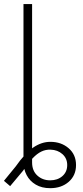

<svg xmlns="http://www.w3.org/2000/svg" viewBox="-37 -748 420 969"><path d="M216.3 201.7Q173.8 201.7 143.6 183.8Q113.3 166 97.4 135.7Q81.5 105.5 81.5 68.4V-59.1H125V71.8Q125 113.8 151.4 137.9Q177.7 162.1 216.3 162.1Q253.4 162.1 277.8 140.9Q302.2 119.6 302.2 85Q302.2 51.3 278.1 29.8Q253.9 8.3 218.3 7.3Q193.8 6.3 171.9 16.8Q149.9 27.3 127.7 50.8Q105.5 74.2 79.6 113.3L14.2 191.4L-17.1 164.6L42 92.3Q88.9 25.4 130.6 -3.4Q172.4 -32.2 217.3 -32.2Q272 -32.2 309.3 0Q346.7 32.2 346.7 85Q346.7 137.2 310.1 169.4Q273.4 201.7 216.3 201.7ZM125 -727.5V0H81.5V-727.5Z"/></svg>

Font: Inter 20pt ExtraLight
Style: Regular
Weight: 250
Version: Version 4.001;git-66647c0bb